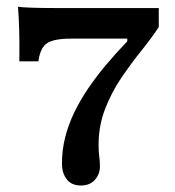

<svg xmlns="http://www.w3.org/2000/svg" viewBox="-20 -441 530 580"><path d="M224.2 119.4Q196.4 119.4 181.8 100.8Q167.2 82.2 167.2 52.9Q167.2 12.4 176.8 -25.9Q186.5 -64.3 204.2 -101.1Q222 -138 246.3 -173.8Q270.7 -209.7 300.6 -245.3Q330.4 -280.8 364.5 -316.2V-324.3H194.2Q142.2 -324.3 121.7 -310.1Q101.3 -296 96 -255.8H38.4Q39.2 -312.2 38 -350.4Q36.8 -388.6 34.4 -420.7Q44.9 -418.7 77.2 -417.7Q109.4 -416.7 147 -416.7H459.6V-359.4Q438.2 -326.6 407.8 -288.8Q377.3 -251 347.3 -207.1Q317.4 -163.2 297.6 -112.3Q277.8 -61.4 277.8 -2.4Q277.8 16.9 279.8 31.6Q281.9 46.2 281.9 62.6Q281.9 84.3 266.9 101.8Q251.9 119.4 224.2 119.4Z"/></svg>

Font: Playfair 5pt SemiExpanded Light
Style: Regular
Weight: 300
Width: 6
Designer: Claus Eggers Sørensen
Foundry: Claus Eggers Sørensen
Version: Version 2.203